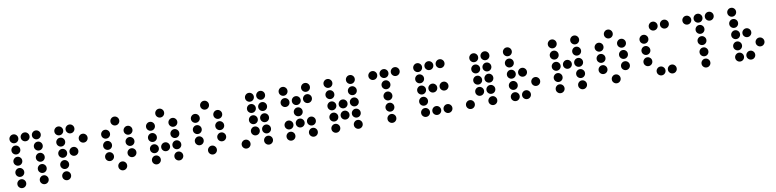

<svg xmlns="http://www.w3.org/2000/svg" viewBox="-9 -1494 9316 2305"><g transform="rotate(-10 4648.5 -342.0)"><path d="M190.4 -615.2Q190.4 -592.8 174.8 -577.1Q159.2 -561.5 136.7 -561.5Q114.7 -561.5 98.9 -577.1Q83 -592.8 83 -615.2Q83 -637.2 98.9 -653.1Q114.7 -668.9 136.7 -668.9Q159.2 -668.9 174.8 -653.1Q190.4 -637.2 190.4 -615.2ZM327.1 -615.2Q327.1 -592.8 311.5 -577.1Q295.9 -561.5 273.4 -561.5Q251.5 -561.5 235.6 -577.1Q219.7 -592.8 219.7 -615.2Q219.7 -637.2 235.6 -653.1Q251.5 -668.9 273.4 -668.9Q295.9 -668.9 311.5 -653.1Q327.1 -637.2 327.1 -615.2ZM463.9 -615.2Q463.9 -592.8 448.2 -577.1Q432.6 -561.5 410.2 -561.5Q388.2 -561.5 372.3 -577.1Q356.4 -592.8 356.4 -615.2Q356.4 -637.2 372.3 -653.1Q388.2 -668.9 410.2 -668.9Q432.6 -668.9 448.2 -653.1Q463.9 -637.2 463.9 -615.2ZM190.4 -478.5Q190.4 -456.1 174.8 -440.4Q159.2 -424.8 136.7 -424.8Q114.7 -424.8 98.9 -440.4Q83 -456.1 83 -478.5Q83 -500.5 98.9 -516.4Q114.7 -532.2 136.7 -532.2Q159.2 -532.2 174.8 -516.4Q190.4 -500.5 190.4 -478.5ZM463.9 -478.5Q463.9 -456.1 448.2 -440.4Q432.6 -424.8 410.2 -424.8Q388.2 -424.8 372.3 -440.4Q356.4 -456.1 356.4 -478.5Q356.4 -500.5 372.3 -516.4Q388.2 -532.2 410.2 -532.2Q432.6 -532.2 448.2 -516.4Q463.9 -500.5 463.9 -478.5ZM190.4 -341.8Q190.4 -319.3 174.8 -303.7Q159.2 -288.1 136.7 -288.1Q114.7 -288.1 98.9 -303.7Q83 -319.3 83 -341.8Q83 -363.8 98.9 -379.6Q114.7 -395.5 136.7 -395.5Q159.2 -395.5 174.8 -379.6Q190.4 -363.8 190.4 -341.8ZM463.9 -341.8Q463.9 -319.3 448.2 -303.7Q432.6 -288.1 410.2 -288.1Q388.2 -288.1 372.3 -303.7Q356.4 -319.3 356.4 -341.8Q356.4 -363.8 372.3 -379.6Q388.2 -395.5 410.2 -395.5Q432.6 -395.5 448.2 -379.6Q463.9 -363.8 463.9 -341.8ZM190.4 -205.1Q190.4 -182.6 174.8 -167Q159.2 -151.4 136.7 -151.4Q114.7 -151.4 98.9 -167Q83 -182.6 83 -205.1Q83 -227.1 98.9 -242.9Q114.7 -258.8 136.7 -258.8Q159.2 -258.8 174.8 -242.9Q190.4 -227.1 190.4 -205.1ZM463.9 -205.1Q463.9 -182.6 448.2 -167Q432.6 -151.4 410.2 -151.4Q388.2 -151.4 372.3 -167Q356.4 -182.6 356.4 -205.1Q356.4 -227.1 372.3 -242.9Q388.2 -258.8 410.2 -258.8Q432.6 -258.8 448.2 -242.9Q463.9 -227.1 463.9 -205.1ZM190.4 -68.4Q190.4 -45.9 174.8 -30.3Q159.2 -14.6 136.7 -14.6Q114.7 -14.6 98.9 -30.3Q83 -45.9 83 -68.4Q83 -90.3 98.9 -106.2Q114.7 -122.1 136.7 -122.1Q159.2 -122.1 174.8 -106.2Q190.4 -90.3 190.4 -68.4ZM463.9 -68.4Q463.9 -45.9 448.2 -30.3Q432.6 -14.6 410.2 -14.6Q388.2 -14.6 372.3 -30.3Q356.4 -45.9 356.4 -68.4Q356.4 -90.3 372.3 -106.2Q388.2 -122.1 410.2 -122.1Q432.6 -122.1 448.2 -106.2Q463.9 -90.3 463.9 -68.4Z M737.3 -615.2Q737.3 -592.8 721.7 -577.1Q706.1 -561.5 683.6 -561.5Q661.6 -561.5 645.8 -577.1Q629.9 -592.8 629.9 -615.2Q629.9 -637.2 645.8 -653.1Q661.6 -668.9 683.6 -668.9Q706.1 -668.9 721.7 -653.1Q737.3 -637.2 737.3 -615.2ZM874 -615.2Q874 -592.8 858.4 -577.1Q842.8 -561.5 820.3 -561.5Q798.3 -561.5 782.5 -577.1Q766.6 -592.8 766.6 -615.2Q766.6 -637.2 782.5 -653.1Q798.3 -668.9 820.3 -668.9Q842.8 -668.9 858.4 -653.1Q874 -637.2 874 -615.2ZM737.3 -478.5Q737.3 -456.1 721.7 -440.4Q706.1 -424.8 683.6 -424.8Q661.6 -424.8 645.8 -440.4Q629.9 -456.1 629.9 -478.5Q629.9 -500.5 645.8 -516.4Q661.6 -532.2 683.6 -532.2Q706.1 -532.2 721.7 -516.4Q737.3 -500.5 737.3 -478.5ZM1010.7 -478.5Q1010.7 -456.1 995.1 -440.4Q979.5 -424.8 957 -424.8Q935.1 -424.8 919.2 -440.4Q903.3 -456.1 903.3 -478.5Q903.3 -500.5 919.2 -516.4Q935.1 -532.2 957 -532.2Q979.5 -532.2 995.1 -516.4Q1010.7 -500.5 1010.7 -478.5ZM737.3 -341.8Q737.3 -319.3 721.7 -303.7Q706.1 -288.1 683.6 -288.1Q661.6 -288.1 645.8 -303.7Q629.9 -319.3 629.9 -341.8Q629.9 -363.8 645.8 -379.6Q661.6 -395.5 683.6 -395.5Q706.1 -395.5 721.7 -379.6Q737.3 -363.8 737.3 -341.8ZM874 -341.8Q874 -319.3 858.4 -303.7Q842.8 -288.1 820.3 -288.1Q798.3 -288.1 782.5 -303.7Q766.6 -319.3 766.6 -341.8Q766.6 -363.8 782.5 -379.6Q798.3 -395.5 820.3 -395.5Q842.8 -395.5 858.4 -379.6Q874 -363.8 874 -341.8ZM737.3 -205.1Q737.3 -182.6 721.7 -167Q706.1 -151.4 683.6 -151.4Q661.6 -151.4 645.8 -167Q629.9 -182.6 629.9 -205.1Q629.9 -227.1 645.8 -242.9Q661.6 -258.8 683.6 -258.8Q706.1 -258.8 721.7 -242.9Q737.3 -227.1 737.3 -205.1ZM737.3 -68.4Q737.3 -45.9 721.7 -30.3Q706.1 -14.6 683.6 -14.6Q661.6 -14.6 645.8 -30.3Q629.9 -45.9 629.9 -68.4Q629.9 -90.3 645.8 -106.2Q661.6 -122.1 683.6 -122.1Q706.1 -122.1 721.7 -106.2Q737.3 -90.3 737.3 -68.4Z M1420.9 -615.2Q1420.9 -592.8 1405.3 -577.1Q1389.6 -561.5 1367.2 -561.5Q1345.2 -561.5 1329.3 -577.1Q1313.5 -592.8 1313.5 -615.2Q1313.5 -637.2 1329.3 -653.1Q1345.2 -668.9 1367.2 -668.9Q1389.6 -668.9 1405.3 -653.1Q1420.9 -637.2 1420.9 -615.2ZM1284.2 -478.5Q1284.2 -456.1 1268.6 -440.4Q1252.9 -424.8 1230.5 -424.8Q1208.5 -424.8 1192.6 -440.4Q1176.8 -456.1 1176.8 -478.5Q1176.8 -500.5 1192.6 -516.4Q1208.5 -532.2 1230.5 -532.2Q1252.9 -532.2 1268.6 -516.4Q1284.2 -500.5 1284.2 -478.5ZM1557.6 -478.5Q1557.6 -456.1 1542 -440.4Q1526.4 -424.8 1503.9 -424.8Q1481.9 -424.8 1466.1 -440.4Q1450.2 -456.1 1450.2 -478.5Q1450.2 -500.5 1466.1 -516.4Q1481.9 -532.2 1503.9 -532.2Q1526.4 -532.2 1542 -516.4Q1557.6 -500.5 1557.6 -478.5ZM1284.2 -341.8Q1284.2 -319.3 1268.6 -303.7Q1252.9 -288.1 1230.5 -288.1Q1208.5 -288.1 1192.6 -303.7Q1176.8 -319.3 1176.8 -341.8Q1176.8 -363.8 1192.6 -379.6Q1208.5 -395.5 1230.5 -395.5Q1252.9 -395.5 1268.6 -379.6Q1284.2 -363.8 1284.2 -341.8ZM1557.6 -341.8Q1557.6 -319.3 1542 -303.7Q1526.4 -288.1 1503.9 -288.1Q1481.9 -288.1 1466.1 -303.7Q1450.2 -319.3 1450.2 -341.8Q1450.2 -363.8 1466.1 -379.6Q1481.9 -395.5 1503.9 -395.5Q1526.4 -395.5 1542 -379.6Q1557.6 -363.8 1557.6 -341.8ZM1284.2 -205.1Q1284.2 -182.6 1268.6 -167Q1252.9 -151.4 1230.5 -151.4Q1208.5 -151.4 1192.6 -167Q1176.8 -182.6 1176.8 -205.1Q1176.8 -227.1 1192.6 -242.9Q1208.5 -258.8 1230.5 -258.8Q1252.9 -258.8 1268.6 -242.9Q1284.2 -227.1 1284.2 -205.1ZM1557.6 -205.1Q1557.6 -182.6 1542 -167Q1526.4 -151.4 1503.9 -151.4Q1481.9 -151.4 1466.1 -167Q1450.2 -182.6 1450.2 -205.1Q1450.2 -227.1 1466.1 -242.9Q1481.9 -258.8 1503.9 -258.8Q1526.4 -258.8 1542 -242.9Q1557.6 -227.1 1557.6 -205.1ZM1420.9 -68.4Q1420.9 -45.9 1405.3 -30.3Q1389.6 -14.6 1367.2 -14.6Q1345.2 -14.6 1329.3 -30.3Q1313.5 -45.9 1313.5 -68.4Q1313.5 -90.3 1329.3 -106.2Q1345.2 -122.1 1367.2 -122.1Q1389.6 -122.1 1405.3 -106.2Q1420.9 -90.3 1420.9 -68.4Z M1967.8 -615.2Q1967.8 -592.8 1952.1 -577.1Q1936.5 -561.5 1914.1 -561.5Q1892.1 -561.5 1876.2 -577.1Q1860.4 -592.8 1860.4 -615.2Q1860.4 -637.2 1876.2 -653.1Q1892.1 -668.9 1914.1 -668.9Q1936.5 -668.9 1952.1 -653.1Q1967.8 -637.2 1967.8 -615.2ZM1831.1 -478.5Q1831.1 -456.1 1815.4 -440.4Q1799.8 -424.8 1777.3 -424.8Q1755.4 -424.8 1739.5 -440.4Q1723.6 -456.1 1723.6 -478.5Q1723.6 -500.5 1739.5 -516.4Q1755.4 -532.2 1777.3 -532.2Q1799.8 -532.2 1815.4 -516.4Q1831.1 -500.5 1831.1 -478.5ZM2104.5 -478.5Q2104.5 -456.1 2088.9 -440.4Q2073.2 -424.8 2050.8 -424.8Q2028.8 -424.8 2012.9 -440.4Q1997.1 -456.1 1997.1 -478.5Q1997.1 -500.5 2012.9 -516.4Q2028.8 -532.2 2050.8 -532.2Q2073.2 -532.2 2088.9 -516.4Q2104.5 -500.5 2104.5 -478.5ZM1831.1 -341.8Q1831.1 -319.3 1815.4 -303.7Q1799.8 -288.1 1777.3 -288.1Q1755.4 -288.1 1739.5 -303.7Q1723.6 -319.3 1723.6 -341.8Q1723.6 -363.8 1739.5 -379.6Q1755.4 -395.5 1777.3 -395.5Q1799.8 -395.5 1815.4 -379.6Q1831.1 -363.8 1831.1 -341.8ZM2104.5 -341.8Q2104.5 -319.3 2088.9 -303.7Q2073.2 -288.1 2050.8 -288.1Q2028.8 -288.1 2012.9 -303.7Q1997.1 -319.3 1997.1 -341.8Q1997.1 -363.8 2012.9 -379.6Q2028.8 -395.5 2050.8 -395.5Q2073.2 -395.5 2088.9 -379.6Q2104.5 -363.8 2104.5 -341.8ZM1831.1 -205.1Q1831.1 -182.6 1815.4 -167Q1799.8 -151.4 1777.3 -151.4Q1755.4 -151.4 1739.5 -167Q1723.6 -182.6 1723.6 -205.1Q1723.6 -227.1 1739.5 -242.9Q1755.4 -258.8 1777.3 -258.8Q1799.8 -258.8 1815.4 -242.9Q1831.1 -227.1 1831.1 -205.1ZM1967.8 -205.1Q1967.8 -182.6 1952.1 -167Q1936.5 -151.4 1914.1 -151.4Q1892.1 -151.4 1876.2 -167Q1860.4 -182.6 1860.4 -205.1Q1860.4 -227.1 1876.2 -242.9Q1892.1 -258.8 1914.1 -258.8Q1936.5 -258.8 1952.1 -242.9Q1967.8 -227.1 1967.8 -205.1ZM2104.5 -205.1Q2104.5 -182.6 2088.9 -167Q2073.2 -151.4 2050.8 -151.4Q2028.8 -151.4 2012.9 -167Q1997.1 -182.6 1997.1 -205.1Q1997.1 -227.1 2012.9 -242.9Q2028.8 -258.8 2050.8 -258.8Q2073.2 -258.8 2088.9 -242.9Q2104.5 -227.1 2104.5 -205.1ZM1831.1 -68.4Q1831.1 -45.9 1815.4 -30.3Q1799.8 -14.6 1777.3 -14.6Q1755.4 -14.6 1739.5 -30.3Q1723.6 -45.9 1723.6 -68.4Q1723.6 -90.3 1739.5 -106.2Q1755.4 -122.1 1777.3 -122.1Q1799.8 -122.1 1815.4 -106.2Q1831.1 -90.3 1831.1 -68.4ZM2104.5 -68.4Q2104.5 -45.9 2088.9 -30.3Q2073.2 -14.6 2050.8 -14.6Q2028.8 -14.6 2012.9 -30.3Q1997.1 -45.9 1997.1 -68.4Q1997.1 -90.3 2012.9 -106.2Q2028.8 -122.1 2050.8 -122.1Q2073.2 -122.1 2088.9 -106.2Q2104.5 -90.3 2104.5 -68.4Z M2514.6 -615.2Q2514.6 -592.8 2499 -577.1Q2483.4 -561.5 2460.9 -561.5Q2439 -561.5 2423.1 -577.1Q2407.2 -592.8 2407.2 -615.2Q2407.2 -637.2 2423.1 -653.1Q2439 -668.9 2460.9 -668.9Q2483.4 -668.9 2499 -653.1Q2514.6 -637.2 2514.6 -615.2ZM2377.9 -478.5Q2377.9 -456.1 2362.3 -440.4Q2346.7 -424.8 2324.2 -424.8Q2302.2 -424.8 2286.4 -440.4Q2270.5 -456.1 2270.5 -478.5Q2270.5 -500.5 2286.4 -516.4Q2302.2 -532.2 2324.2 -532.2Q2346.7 -532.2 2362.3 -516.4Q2377.9 -500.5 2377.9 -478.5ZM2651.4 -478.5Q2651.4 -456.1 2635.7 -440.4Q2620.1 -424.8 2597.7 -424.8Q2575.7 -424.8 2559.8 -440.4Q2543.9 -456.1 2543.9 -478.5Q2543.9 -500.5 2559.8 -516.4Q2575.7 -532.2 2597.7 -532.2Q2620.1 -532.2 2635.7 -516.4Q2651.4 -500.5 2651.4 -478.5ZM2377.9 -341.8Q2377.9 -319.3 2362.3 -303.7Q2346.7 -288.1 2324.2 -288.1Q2302.2 -288.1 2286.4 -303.7Q2270.5 -319.3 2270.5 -341.8Q2270.5 -363.8 2286.4 -379.6Q2302.2 -395.5 2324.2 -395.5Q2346.7 -395.5 2362.3 -379.6Q2377.9 -363.8 2377.9 -341.8ZM2651.4 -341.8Q2651.4 -319.3 2635.7 -303.7Q2620.1 -288.1 2597.7 -288.1Q2575.7 -288.1 2559.8 -303.7Q2543.9 -319.3 2543.9 -341.8Q2543.9 -363.8 2559.8 -379.6Q2575.7 -395.5 2597.7 -395.5Q2620.1 -395.5 2635.7 -379.6Q2651.4 -363.8 2651.4 -341.8ZM2377.9 -205.1Q2377.9 -182.6 2362.3 -167Q2346.7 -151.4 2324.2 -151.4Q2302.2 -151.4 2286.4 -167Q2270.5 -182.6 2270.5 -205.1Q2270.5 -227.1 2286.4 -242.9Q2302.2 -258.8 2324.2 -258.8Q2346.7 -258.8 2362.3 -242.9Q2377.9 -227.1 2377.9 -205.1ZM2651.4 -205.1Q2651.4 -182.6 2635.7 -167Q2620.1 -151.4 2597.7 -151.4Q2575.7 -151.4 2559.8 -167Q2543.9 -182.6 2543.9 -205.1Q2543.9 -227.1 2559.8 -242.9Q2575.7 -258.8 2597.7 -258.8Q2620.1 -258.8 2635.7 -242.9Q2651.4 -227.1 2651.4 -205.1ZM2514.6 -68.4Q2514.6 -45.9 2499 -30.3Q2483.4 -14.6 2460.9 -14.6Q2439 -14.6 2423.1 -30.3Q2407.2 -45.9 2407.2 -68.4Q2407.2 -90.3 2423.1 -106.2Q2439 -122.1 2460.9 -122.1Q2483.4 -122.1 2499 -106.2Q2514.6 -90.3 2514.6 -68.4Z M3061.5 -615.2Q3061.5 -592.8 3045.9 -577.1Q3030.3 -561.5 3007.8 -561.5Q2985.8 -561.5 2970 -577.1Q2954.1 -592.8 2954.1 -615.2Q2954.1 -637.2 2970 -653.1Q2985.8 -668.9 3007.8 -668.9Q3030.3 -668.9 3045.9 -653.1Q3061.5 -637.2 3061.5 -615.2ZM3198.2 -615.2Q3198.2 -592.8 3182.6 -577.1Q3167 -561.5 3144.5 -561.5Q3122.6 -561.5 3106.7 -577.1Q3090.8 -592.8 3090.8 -615.2Q3090.8 -637.2 3106.7 -653.1Q3122.6 -668.9 3144.5 -668.9Q3167 -668.9 3182.6 -653.1Q3198.2 -637.2 3198.2 -615.2ZM3061.5 -478.5Q3061.5 -456.1 3045.9 -440.4Q3030.3 -424.8 3007.8 -424.8Q2985.8 -424.8 2970 -440.4Q2954.1 -456.1 2954.1 -478.5Q2954.1 -500.5 2970 -516.4Q2985.8 -532.2 3007.8 -532.2Q3030.3 -532.2 3045.9 -516.4Q3061.5 -500.5 3061.5 -478.5ZM3198.2 -478.5Q3198.2 -456.1 3182.6 -440.4Q3167 -424.8 3144.5 -424.8Q3122.6 -424.8 3106.7 -440.4Q3090.8 -456.1 3090.8 -478.5Q3090.8 -500.5 3106.7 -516.4Q3122.6 -532.2 3144.5 -532.2Q3167 -532.2 3182.6 -516.4Q3198.2 -500.5 3198.2 -478.5ZM3061.5 -341.8Q3061.5 -319.3 3045.9 -303.7Q3030.3 -288.1 3007.8 -288.1Q2985.8 -288.1 2970 -303.7Q2954.1 -319.3 2954.1 -341.8Q2954.1 -363.8 2970 -379.6Q2985.8 -395.5 3007.8 -395.5Q3030.3 -395.5 3045.9 -379.6Q3061.5 -363.8 3061.5 -341.8ZM3198.2 -341.8Q3198.2 -319.3 3182.6 -303.7Q3167 -288.1 3144.5 -288.1Q3122.6 -288.1 3106.7 -303.7Q3090.8 -319.3 3090.8 -341.8Q3090.8 -363.8 3106.7 -379.6Q3122.6 -395.5 3144.5 -395.5Q3167 -395.5 3182.6 -379.6Q3198.2 -363.8 3198.2 -341.8ZM3061.5 -205.1Q3061.5 -182.6 3045.9 -167Q3030.3 -151.4 3007.8 -151.4Q2985.8 -151.4 2970 -167Q2954.1 -182.6 2954.1 -205.1Q2954.1 -227.1 2970 -242.9Q2985.8 -258.8 3007.8 -258.8Q3030.3 -258.8 3045.9 -242.9Q3061.5 -227.1 3061.5 -205.1ZM3198.2 -205.1Q3198.2 -182.6 3182.6 -167Q3167 -151.4 3144.5 -151.4Q3122.6 -151.4 3106.7 -167Q3090.8 -182.6 3090.8 -205.1Q3090.8 -227.1 3106.7 -242.9Q3122.6 -258.8 3144.5 -258.8Q3167 -258.8 3182.6 -242.9Q3198.2 -227.1 3198.2 -205.1ZM2924.8 -68.4Q2924.8 -45.9 2909.2 -30.3Q2893.6 -14.6 2871.1 -14.6Q2849.1 -14.6 2833.3 -30.3Q2817.4 -45.9 2817.4 -68.4Q2817.4 -90.3 2833.3 -106.2Q2849.1 -122.1 2871.1 -122.1Q2893.6 -122.1 2909.2 -106.2Q2924.8 -90.3 2924.8 -68.4ZM3198.2 -68.4Q3198.2 -45.9 3182.6 -30.3Q3167 -14.6 3144.5 -14.6Q3122.6 -14.6 3106.7 -30.3Q3090.8 -45.9 3090.8 -68.4Q3090.8 -90.3 3106.7 -106.2Q3122.6 -122.1 3144.5 -122.1Q3167 -122.1 3182.6 -106.2Q3198.2 -90.3 3198.2 -68.4Z M3471.7 -615.2Q3471.7 -592.8 3456.1 -577.1Q3440.4 -561.5 3418 -561.5Q3396 -561.5 3380.1 -577.1Q3364.3 -592.8 3364.3 -615.2Q3364.3 -637.2 3380.1 -653.1Q3396 -668.9 3418 -668.9Q3440.4 -668.9 3456.1 -653.1Q3471.7 -637.2 3471.7 -615.2ZM3745.1 -615.2Q3745.1 -592.8 3729.5 -577.1Q3713.9 -561.5 3691.4 -561.5Q3669.4 -561.5 3653.6 -577.1Q3637.7 -592.8 3637.7 -615.2Q3637.7 -637.2 3653.6 -653.1Q3669.4 -668.9 3691.4 -668.9Q3713.9 -668.9 3729.5 -653.1Q3745.1 -637.2 3745.1 -615.2ZM3471.7 -478.5Q3471.7 -456.1 3456.1 -440.4Q3440.4 -424.8 3418 -424.8Q3396 -424.8 3380.1 -440.4Q3364.3 -456.1 3364.3 -478.5Q3364.3 -500.5 3380.1 -516.4Q3396 -532.2 3418 -532.2Q3440.4 -532.2 3456.1 -516.4Q3471.7 -500.5 3471.7 -478.5ZM3608.4 -478.5Q3608.4 -456.1 3592.8 -440.4Q3577.1 -424.8 3554.7 -424.8Q3532.7 -424.8 3516.8 -440.4Q3501 -456.1 3501 -478.5Q3501 -500.5 3516.8 -516.4Q3532.7 -532.2 3554.7 -532.2Q3577.1 -532.2 3592.8 -516.4Q3608.4 -500.5 3608.4 -478.5ZM3745.1 -478.5Q3745.1 -456.1 3729.5 -440.4Q3713.9 -424.8 3691.4 -424.8Q3669.4 -424.8 3653.6 -440.4Q3637.7 -456.1 3637.7 -478.5Q3637.7 -500.5 3653.6 -516.4Q3669.4 -532.2 3691.4 -532.2Q3713.9 -532.2 3729.5 -516.4Q3745.1 -500.5 3745.1 -478.5ZM3608.4 -341.8Q3608.4 -319.3 3592.8 -303.7Q3577.1 -288.1 3554.7 -288.1Q3532.7 -288.1 3516.8 -303.7Q3501 -319.3 3501 -341.8Q3501 -363.8 3516.8 -379.6Q3532.7 -395.5 3554.7 -395.5Q3577.1 -395.5 3592.8 -379.6Q3608.4 -363.8 3608.4 -341.8ZM3471.7 -205.1Q3471.7 -182.6 3456.1 -167Q3440.4 -151.4 3418 -151.4Q3396 -151.4 3380.1 -167Q3364.3 -182.6 3364.3 -205.1Q3364.3 -227.1 3380.1 -242.9Q3396 -258.8 3418 -258.8Q3440.4 -258.8 3456.1 -242.9Q3471.7 -227.1 3471.7 -205.1ZM3608.4 -205.1Q3608.4 -182.6 3592.8 -167Q3577.1 -151.4 3554.7 -151.4Q3532.7 -151.4 3516.8 -167Q3501 -182.6 3501 -205.1Q3501 -227.1 3516.8 -242.9Q3532.7 -258.8 3554.7 -258.8Q3577.1 -258.8 3592.8 -242.9Q3608.4 -227.1 3608.4 -205.1ZM3745.1 -205.1Q3745.1 -182.6 3729.5 -167Q3713.9 -151.4 3691.4 -151.4Q3669.4 -151.4 3653.6 -167Q3637.7 -182.6 3637.7 -205.1Q3637.7 -227.1 3653.6 -242.9Q3669.4 -258.8 3691.4 -258.8Q3713.9 -258.8 3729.5 -242.9Q3745.1 -227.1 3745.1 -205.1ZM3471.7 -68.4Q3471.7 -45.9 3456.1 -30.3Q3440.4 -14.6 3418 -14.6Q3396 -14.6 3380.1 -30.3Q3364.3 -45.9 3364.3 -68.4Q3364.3 -90.3 3380.1 -106.2Q3396 -122.1 3418 -122.1Q3440.4 -122.1 3456.1 -106.2Q3471.7 -90.3 3471.7 -68.4ZM3745.1 -68.4Q3745.1 -45.9 3729.5 -30.3Q3713.9 -14.6 3691.4 -14.6Q3669.4 -14.6 3653.6 -30.3Q3637.7 -45.9 3637.7 -68.4Q3637.7 -90.3 3653.6 -106.2Q3669.4 -122.1 3691.4 -122.1Q3713.9 -122.1 3729.5 -106.2Q3745.1 -90.3 3745.1 -68.4Z M4018.6 -615.2Q4018.6 -592.8 4002.9 -577.1Q3987.3 -561.5 3964.8 -561.5Q3942.9 -561.5 3927 -577.1Q3911.1 -592.8 3911.1 -615.2Q3911.1 -637.2 3927 -653.1Q3942.9 -668.9 3964.8 -668.9Q3987.3 -668.9 4002.9 -653.1Q4018.6 -637.2 4018.6 -615.2ZM4292 -615.2Q4292 -592.8 4276.4 -577.1Q4260.7 -561.5 4238.3 -561.5Q4216.3 -561.5 4200.4 -577.1Q4184.6 -592.8 4184.6 -615.2Q4184.6 -637.2 4200.4 -653.1Q4216.3 -668.9 4238.3 -668.9Q4260.7 -668.9 4276.4 -653.1Q4292 -637.2 4292 -615.2ZM4018.6 -478.5Q4018.6 -456.1 4002.9 -440.4Q3987.3 -424.8 3964.8 -424.8Q3942.9 -424.8 3927 -440.4Q3911.1 -456.1 3911.1 -478.5Q3911.1 -500.5 3927 -516.4Q3942.9 -532.2 3964.8 -532.2Q3987.3 -532.2 4002.9 -516.4Q4018.6 -500.5 4018.6 -478.5ZM4292 -478.5Q4292 -456.1 4276.4 -440.4Q4260.7 -424.8 4238.3 -424.8Q4216.3 -424.8 4200.4 -440.4Q4184.6 -456.1 4184.6 -478.5Q4184.6 -500.5 4200.4 -516.4Q4216.3 -532.2 4238.3 -532.2Q4260.7 -532.2 4276.4 -516.4Q4292 -500.5 4292 -478.5ZM4018.6 -341.8Q4018.6 -319.3 4002.9 -303.7Q3987.3 -288.1 3964.8 -288.1Q3942.9 -288.1 3927 -303.7Q3911.1 -319.3 3911.1 -341.8Q3911.1 -363.8 3927 -379.6Q3942.9 -395.5 3964.8 -395.5Q3987.3 -395.5 4002.9 -379.6Q4018.6 -363.8 4018.6 -341.8ZM4155.3 -341.8Q4155.3 -319.3 4139.6 -303.7Q4124 -288.1 4101.6 -288.1Q4079.6 -288.1 4063.7 -303.7Q4047.9 -319.3 4047.9 -341.8Q4047.9 -363.8 4063.7 -379.6Q4079.6 -395.5 4101.6 -395.5Q4124 -395.5 4139.6 -379.6Q4155.3 -363.8 4155.3 -341.8ZM4292 -341.8Q4292 -319.3 4276.4 -303.7Q4260.7 -288.1 4238.3 -288.1Q4216.3 -288.1 4200.4 -303.7Q4184.6 -319.3 4184.6 -341.8Q4184.6 -363.8 4200.4 -379.6Q4216.3 -395.5 4238.3 -395.5Q4260.7 -395.5 4276.4 -379.6Q4292 -363.8 4292 -341.8ZM4018.6 -205.1Q4018.6 -182.6 4002.9 -167Q3987.3 -151.4 3964.8 -151.4Q3942.9 -151.4 3927 -167Q3911.1 -182.6 3911.1 -205.1Q3911.1 -227.1 3927 -242.9Q3942.9 -258.8 3964.8 -258.8Q3987.3 -258.8 4002.9 -242.9Q4018.6 -227.1 4018.6 -205.1ZM4155.3 -205.1Q4155.3 -182.6 4139.6 -167Q4124 -151.4 4101.6 -151.4Q4079.6 -151.4 4063.7 -167Q4047.9 -182.6 4047.9 -205.1Q4047.9 -227.1 4063.7 -242.9Q4079.6 -258.8 4101.6 -258.8Q4124 -258.8 4139.6 -242.9Q4155.3 -227.1 4155.3 -205.1ZM4292 -205.1Q4292 -182.6 4276.4 -167Q4260.7 -151.4 4238.3 -151.4Q4216.3 -151.4 4200.4 -167Q4184.6 -182.6 4184.6 -205.1Q4184.6 -227.1 4200.4 -242.9Q4216.3 -258.8 4238.3 -258.8Q4260.7 -258.8 4276.4 -242.9Q4292 -227.1 4292 -205.1ZM4018.6 -68.4Q4018.6 -45.9 4002.9 -30.3Q3987.3 -14.6 3964.8 -14.6Q3942.9 -14.6 3927 -30.3Q3911.1 -45.9 3911.1 -68.4Q3911.1 -90.3 3927 -106.2Q3942.9 -122.1 3964.8 -122.1Q3987.3 -122.1 4002.9 -106.2Q4018.6 -90.3 4018.6 -68.4ZM4292 -68.4Q4292 -45.9 4276.4 -30.3Q4260.7 -14.6 4238.3 -14.6Q4216.3 -14.6 4200.4 -30.3Q4184.6 -45.9 4184.6 -68.4Q4184.6 -90.3 4200.4 -106.2Q4216.3 -122.1 4238.3 -122.1Q4260.7 -122.1 4276.4 -106.2Q4292 -90.3 4292 -68.4Z M4565.4 -615.2Q4565.4 -592.8 4549.8 -577.1Q4534.2 -561.5 4511.7 -561.5Q4489.7 -561.5 4473.9 -577.1Q4458 -592.8 4458 -615.2Q4458 -637.2 4473.9 -653.1Q4489.7 -668.9 4511.7 -668.9Q4534.2 -668.9 4549.8 -653.1Q4565.4 -637.2 4565.4 -615.2ZM4702.1 -615.2Q4702.1 -592.8 4686.5 -577.1Q4670.9 -561.5 4648.4 -561.5Q4626.5 -561.5 4610.6 -577.1Q4594.7 -592.8 4594.7 -615.2Q4594.7 -637.2 4610.6 -653.1Q4626.5 -668.9 4648.4 -668.9Q4670.9 -668.9 4686.5 -653.1Q4702.1 -637.2 4702.1 -615.2ZM4838.9 -615.2Q4838.9 -592.8 4823.2 -577.1Q4807.6 -561.5 4785.2 -561.5Q4763.2 -561.5 4747.3 -577.1Q4731.4 -592.8 4731.4 -615.2Q4731.4 -637.2 4747.3 -653.1Q4763.2 -668.9 4785.2 -668.9Q4807.6 -668.9 4823.2 -653.1Q4838.9 -637.2 4838.9 -615.2ZM4702.1 -478.5Q4702.1 -456.1 4686.5 -440.4Q4670.9 -424.8 4648.4 -424.8Q4626.5 -424.8 4610.6 -440.4Q4594.7 -456.1 4594.7 -478.5Q4594.7 -500.5 4610.6 -516.4Q4626.5 -532.2 4648.4 -532.2Q4670.9 -532.2 4686.5 -516.4Q4702.1 -500.5 4702.1 -478.5ZM4702.1 -341.8Q4702.1 -319.3 4686.5 -303.7Q4670.9 -288.1 4648.4 -288.1Q4626.5 -288.1 4610.6 -303.7Q4594.7 -319.3 4594.7 -341.8Q4594.7 -363.8 4610.6 -379.6Q4626.5 -395.5 4648.4 -395.5Q4670.9 -395.5 4686.5 -379.6Q4702.1 -363.8 4702.1 -341.8ZM4702.1 -205.1Q4702.1 -182.6 4686.5 -167Q4670.9 -151.4 4648.4 -151.4Q4626.5 -151.4 4610.6 -167Q4594.7 -182.6 4594.7 -205.1Q4594.7 -227.1 4610.6 -242.9Q4626.5 -258.8 4648.4 -258.8Q4670.9 -258.8 4686.5 -242.9Q4702.1 -227.1 4702.1 -205.1ZM4702.1 -68.4Q4702.1 -45.9 4686.5 -30.3Q4670.9 -14.6 4648.4 -14.6Q4626.5 -14.6 4610.6 -30.3Q4594.7 -45.9 4594.7 -68.4Q4594.7 -90.3 4610.6 -106.2Q4626.5 -122.1 4648.4 -122.1Q4670.9 -122.1 4686.5 -106.2Q4702.1 -90.3 4702.1 -68.4Z M5112.3 -615.2Q5112.3 -592.8 5096.7 -577.1Q5081.1 -561.5 5058.6 -561.5Q5036.6 -561.5 5020.8 -577.1Q5004.9 -592.8 5004.9 -615.2Q5004.9 -637.2 5020.8 -653.1Q5036.6 -668.9 5058.6 -668.9Q5081.1 -668.9 5096.7 -653.1Q5112.3 -637.2 5112.3 -615.2ZM5249 -615.2Q5249 -592.8 5233.4 -577.1Q5217.8 -561.5 5195.3 -561.5Q5173.3 -561.5 5157.5 -577.1Q5141.6 -592.8 5141.6 -615.2Q5141.6 -637.2 5157.5 -653.1Q5173.3 -668.9 5195.3 -668.9Q5217.8 -668.9 5233.4 -653.1Q5249 -637.2 5249 -615.2ZM5385.7 -615.2Q5385.7 -592.8 5370.1 -577.1Q5354.5 -561.5 5332 -561.5Q5310.1 -561.5 5294.2 -577.1Q5278.3 -592.8 5278.3 -615.2Q5278.3 -637.2 5294.2 -653.1Q5310.1 -668.9 5332 -668.9Q5354.5 -668.9 5370.1 -653.1Q5385.7 -637.2 5385.7 -615.2ZM5112.3 -478.5Q5112.3 -456.1 5096.7 -440.4Q5081.1 -424.8 5058.6 -424.8Q5036.6 -424.8 5020.8 -440.4Q5004.9 -456.1 5004.9 -478.5Q5004.9 -500.5 5020.8 -516.4Q5036.6 -532.2 5058.6 -532.2Q5081.1 -532.2 5096.7 -516.4Q5112.3 -500.5 5112.3 -478.5ZM5112.3 -341.8Q5112.3 -319.3 5096.7 -303.7Q5081.1 -288.1 5058.6 -288.1Q5036.6 -288.1 5020.8 -303.7Q5004.9 -319.3 5004.9 -341.8Q5004.9 -363.8 5020.8 -379.6Q5036.6 -395.5 5058.6 -395.5Q5081.1 -395.5 5096.7 -379.6Q5112.3 -363.8 5112.3 -341.8ZM5249 -341.8Q5249 -319.3 5233.4 -303.7Q5217.8 -288.1 5195.3 -288.1Q5173.3 -288.1 5157.5 -303.7Q5141.6 -319.3 5141.6 -341.8Q5141.6 -363.8 5157.5 -379.6Q5173.3 -395.5 5195.3 -395.5Q5217.8 -395.5 5233.4 -379.6Q5249 -363.8 5249 -341.8ZM5385.7 -341.8Q5385.7 -319.3 5370.1 -303.7Q5354.5 -288.1 5332 -288.1Q5310.1 -288.1 5294.2 -303.7Q5278.3 -319.3 5278.3 -341.8Q5278.3 -363.8 5294.2 -379.6Q5310.1 -395.5 5332 -395.5Q5354.5 -395.5 5370.1 -379.6Q5385.7 -363.8 5385.7 -341.8ZM5112.3 -205.1Q5112.3 -182.6 5096.7 -167Q5081.1 -151.4 5058.6 -151.4Q5036.6 -151.4 5020.8 -167Q5004.9 -182.6 5004.9 -205.1Q5004.9 -227.1 5020.8 -242.9Q5036.6 -258.8 5058.6 -258.8Q5081.1 -258.8 5096.7 -242.9Q5112.3 -227.1 5112.3 -205.1ZM5112.3 -68.4Q5112.3 -45.9 5096.7 -30.3Q5081.1 -14.6 5058.6 -14.6Q5036.6 -14.6 5020.8 -30.3Q5004.9 -45.9 5004.9 -68.4Q5004.9 -90.3 5020.8 -106.2Q5036.6 -122.1 5058.6 -122.1Q5081.1 -122.1 5096.7 -106.2Q5112.3 -90.3 5112.3 -68.4ZM5249 -68.4Q5249 -45.9 5233.4 -30.3Q5217.8 -14.6 5195.3 -14.6Q5173.3 -14.6 5157.5 -30.3Q5141.6 -45.9 5141.6 -68.4Q5141.6 -90.3 5157.5 -106.2Q5173.3 -122.1 5195.3 -122.1Q5217.8 -122.1 5233.4 -106.2Q5249 -90.3 5249 -68.4ZM5385.7 -68.4Q5385.7 -45.9 5370.1 -30.3Q5354.5 -14.6 5332 -14.6Q5310.1 -14.6 5294.2 -30.3Q5278.3 -45.9 5278.3 -68.4Q5278.3 -90.3 5294.2 -106.2Q5310.1 -122.1 5332 -122.1Q5354.5 -122.1 5370.1 -106.2Q5385.7 -90.3 5385.7 -68.4Z M5795.9 -615.2Q5795.9 -592.8 5780.3 -577.1Q5764.6 -561.5 5742.2 -561.5Q5720.2 -561.5 5704.3 -577.1Q5688.5 -592.8 5688.5 -615.2Q5688.5 -637.2 5704.3 -653.1Q5720.2 -668.9 5742.2 -668.9Q5764.6 -668.9 5780.3 -653.1Q5795.9 -637.2 5795.9 -615.2ZM5932.6 -615.2Q5932.6 -592.8 5917 -577.1Q5901.4 -561.5 5878.9 -561.5Q5856.9 -561.5 5841.1 -577.1Q5825.2 -592.8 5825.2 -615.2Q5825.2 -637.2 5841.1 -653.1Q5856.9 -668.9 5878.9 -668.9Q5901.4 -668.9 5917 -653.1Q5932.6 -637.2 5932.6 -615.2ZM5795.9 -478.5Q5795.9 -456.1 5780.3 -440.4Q5764.6 -424.8 5742.2 -424.8Q5720.2 -424.8 5704.3 -440.4Q5688.5 -456.1 5688.5 -478.5Q5688.5 -500.5 5704.3 -516.4Q5720.2 -532.2 5742.2 -532.2Q5764.6 -532.2 5780.3 -516.4Q5795.9 -500.5 5795.9 -478.5ZM5932.6 -478.5Q5932.6 -456.1 5917 -440.4Q5901.4 -424.8 5878.9 -424.8Q5856.9 -424.8 5841.1 -440.4Q5825.2 -456.1 5825.2 -478.5Q5825.2 -500.5 5841.1 -516.4Q5856.9 -532.2 5878.9 -532.2Q5901.4 -532.2 5917 -516.4Q5932.6 -500.5 5932.6 -478.5ZM5795.9 -341.8Q5795.9 -319.3 5780.3 -303.7Q5764.6 -288.1 5742.2 -288.1Q5720.2 -288.1 5704.3 -303.7Q5688.5 -319.3 5688.5 -341.8Q5688.5 -363.8 5704.3 -379.6Q5720.2 -395.5 5742.2 -395.5Q5764.6 -395.5 5780.3 -379.6Q5795.9 -363.8 5795.9 -341.8ZM5932.6 -341.8Q5932.6 -319.3 5917 -303.7Q5901.4 -288.1 5878.9 -288.1Q5856.9 -288.1 5841.1 -303.7Q5825.2 -319.3 5825.2 -341.8Q5825.2 -363.8 5841.1 -379.6Q5856.9 -395.5 5878.9 -395.5Q5901.4 -395.5 5917 -379.6Q5932.6 -363.8 5932.6 -341.8ZM5795.9 -205.1Q5795.9 -182.6 5780.3 -167Q5764.6 -151.4 5742.2 -151.4Q5720.2 -151.4 5704.3 -167Q5688.5 -182.6 5688.5 -205.1Q5688.5 -227.1 5704.3 -242.9Q5720.2 -258.8 5742.2 -258.8Q5764.6 -258.8 5780.3 -242.9Q5795.9 -227.1 5795.9 -205.1ZM5932.6 -205.1Q5932.6 -182.6 5917 -167Q5901.4 -151.4 5878.9 -151.4Q5856.9 -151.4 5841.1 -167Q5825.2 -182.6 5825.2 -205.1Q5825.2 -227.1 5841.1 -242.9Q5856.9 -258.8 5878.9 -258.8Q5901.4 -258.8 5917 -242.9Q5932.6 -227.1 5932.6 -205.1ZM5659.2 -68.4Q5659.2 -45.9 5643.6 -30.3Q5627.9 -14.6 5605.5 -14.6Q5583.5 -14.6 5567.6 -30.3Q5551.8 -45.9 5551.8 -68.4Q5551.8 -90.3 5567.6 -106.2Q5583.5 -122.1 5605.5 -122.1Q5627.9 -122.1 5643.6 -106.2Q5659.2 -90.3 5659.2 -68.4ZM5932.6 -68.4Q5932.6 -45.9 5917 -30.3Q5901.4 -14.6 5878.9 -14.6Q5856.9 -14.6 5841.1 -30.3Q5825.2 -45.9 5825.2 -68.4Q5825.2 -90.3 5841.1 -106.2Q5856.9 -122.1 5878.9 -122.1Q5901.4 -122.1 5917 -106.2Q5932.6 -90.3 5932.6 -68.4Z M6206.1 -615.2Q6206.1 -592.8 6190.4 -577.1Q6174.8 -561.5 6152.3 -561.5Q6130.4 -561.5 6114.5 -577.1Q6098.6 -592.8 6098.6 -615.2Q6098.6 -637.2 6114.5 -653.1Q6130.4 -668.9 6152.3 -668.9Q6174.8 -668.9 6190.4 -653.1Q6206.1 -637.2 6206.1 -615.2ZM6206.1 -478.5Q6206.1 -456.1 6190.4 -440.4Q6174.8 -424.8 6152.3 -424.8Q6130.4 -424.8 6114.5 -440.4Q6098.6 -456.1 6098.6 -478.5Q6098.6 -500.5 6114.5 -516.4Q6130.4 -532.2 6152.3 -532.2Q6174.8 -532.2 6190.4 -516.4Q6206.1 -500.5 6206.1 -478.5ZM6206.1 -341.8Q6206.1 -319.3 6190.4 -303.7Q6174.8 -288.1 6152.3 -288.1Q6130.4 -288.1 6114.5 -303.7Q6098.6 -319.3 6098.6 -341.8Q6098.6 -363.8 6114.5 -379.6Q6130.4 -395.5 6152.3 -395.5Q6174.8 -395.5 6190.4 -379.6Q6206.1 -363.8 6206.1 -341.8ZM6342.8 -341.8Q6342.8 -319.3 6327.1 -303.7Q6311.5 -288.1 6289.1 -288.1Q6267.1 -288.1 6251.2 -303.7Q6235.4 -319.3 6235.4 -341.8Q6235.4 -363.8 6251.2 -379.6Q6267.1 -395.5 6289.1 -395.5Q6311.5 -395.5 6327.1 -379.6Q6342.8 -363.8 6342.8 -341.8ZM6206.1 -205.1Q6206.1 -182.6 6190.4 -167Q6174.8 -151.4 6152.3 -151.4Q6130.4 -151.4 6114.5 -167Q6098.6 -182.6 6098.6 -205.1Q6098.6 -227.1 6114.5 -242.9Q6130.4 -258.8 6152.3 -258.8Q6174.8 -258.8 6190.4 -242.9Q6206.1 -227.1 6206.1 -205.1ZM6479.5 -205.1Q6479.5 -182.6 6463.9 -167Q6448.2 -151.4 6425.8 -151.4Q6403.8 -151.4 6387.9 -167Q6372.1 -182.6 6372.1 -205.1Q6372.1 -227.1 6387.9 -242.9Q6403.8 -258.8 6425.8 -258.8Q6448.2 -258.8 6463.9 -242.9Q6479.5 -227.1 6479.5 -205.1ZM6206.1 -68.4Q6206.1 -45.9 6190.4 -30.3Q6174.8 -14.6 6152.3 -14.6Q6130.4 -14.6 6114.5 -30.3Q6098.6 -45.9 6098.6 -68.4Q6098.6 -90.3 6114.5 -106.2Q6130.4 -122.1 6152.3 -122.1Q6174.8 -122.1 6190.4 -106.2Q6206.1 -90.3 6206.1 -68.4ZM6342.8 -68.4Q6342.8 -45.9 6327.1 -30.3Q6311.5 -14.6 6289.1 -14.6Q6267.1 -14.6 6251.2 -30.3Q6235.4 -45.9 6235.4 -68.4Q6235.4 -90.3 6251.2 -106.2Q6267.1 -122.1 6289.1 -122.1Q6311.5 -122.1 6327.1 -106.2Q6342.8 -90.3 6342.8 -68.4Z M6752.9 -615.2Q6752.9 -592.8 6737.3 -577.1Q6721.7 -561.5 6699.2 -561.5Q6677.2 -561.5 6661.4 -577.1Q6645.5 -592.8 6645.5 -615.2Q6645.5 -637.2 6661.4 -653.1Q6677.2 -668.9 6699.2 -668.9Q6721.7 -668.9 6737.3 -653.1Q6752.9 -637.2 6752.9 -615.2ZM7026.4 -615.2Q7026.4 -592.8 7010.7 -577.1Q6995.1 -561.5 6972.7 -561.5Q6950.7 -561.5 6934.8 -577.1Q6918.9 -592.8 6918.9 -615.2Q6918.9 -637.2 6934.8 -653.1Q6950.7 -668.9 6972.7 -668.9Q6995.1 -668.9 7010.7 -653.1Q7026.4 -637.2 7026.4 -615.2ZM6752.9 -478.5Q6752.9 -456.1 6737.3 -440.4Q6721.7 -424.8 6699.2 -424.8Q6677.2 -424.8 6661.4 -440.4Q6645.5 -456.1 6645.5 -478.5Q6645.5 -500.5 6661.4 -516.4Q6677.2 -532.2 6699.2 -532.2Q6721.7 -532.2 6737.3 -516.4Q6752.9 -500.5 6752.9 -478.5ZM7026.4 -478.5Q7026.4 -456.1 7010.7 -440.4Q6995.1 -424.8 6972.7 -424.8Q6950.7 -424.8 6934.8 -440.4Q6918.9 -456.1 6918.9 -478.5Q6918.9 -500.5 6934.8 -516.4Q6950.7 -532.2 6972.7 -532.2Q6995.1 -532.2 7010.7 -516.4Q7026.4 -500.5 7026.4 -478.5ZM6752.9 -341.8Q6752.9 -319.3 6737.3 -303.7Q6721.7 -288.1 6699.2 -288.1Q6677.2 -288.1 6661.4 -303.7Q6645.5 -319.3 6645.5 -341.8Q6645.5 -363.8 6661.4 -379.6Q6677.2 -395.5 6699.2 -395.5Q6721.7 -395.5 6737.3 -379.6Q6752.9 -363.8 6752.9 -341.8ZM6889.6 -341.8Q6889.6 -319.3 6874 -303.7Q6858.4 -288.1 6835.9 -288.1Q6814 -288.1 6798.1 -303.7Q6782.2 -319.3 6782.2 -341.8Q6782.2 -363.8 6798.1 -379.6Q6814 -395.5 6835.9 -395.5Q6858.4 -395.5 6874 -379.6Q6889.6 -363.8 6889.6 -341.8ZM7026.4 -341.8Q7026.4 -319.3 7010.7 -303.7Q6995.1 -288.1 6972.7 -288.1Q6950.7 -288.1 6934.8 -303.7Q6918.9 -319.3 6918.9 -341.8Q6918.9 -363.8 6934.8 -379.6Q6950.7 -395.5 6972.7 -395.5Q6995.1 -395.5 7010.7 -379.6Q7026.4 -363.8 7026.4 -341.8ZM6752.9 -205.1Q6752.9 -182.6 6737.3 -167Q6721.7 -151.4 6699.2 -151.4Q6677.2 -151.4 6661.4 -167Q6645.5 -182.6 6645.5 -205.1Q6645.5 -227.1 6661.4 -242.9Q6677.2 -258.8 6699.2 -258.8Q6721.7 -258.8 6737.3 -242.9Q6752.9 -227.1 6752.9 -205.1ZM7026.4 -205.1Q7026.4 -182.6 7010.7 -167Q6995.1 -151.4 6972.7 -151.4Q6950.7 -151.4 6934.8 -167Q6918.9 -182.6 6918.9 -205.1Q6918.9 -227.1 6934.8 -242.9Q6950.7 -258.8 6972.7 -258.8Q6995.1 -258.8 7010.7 -242.9Q7026.4 -227.1 7026.4 -205.1ZM6752.9 -68.4Q6752.9 -45.9 6737.3 -30.3Q6721.7 -14.6 6699.2 -14.6Q6677.2 -14.6 6661.4 -30.3Q6645.5 -45.9 6645.5 -68.4Q6645.5 -90.3 6661.4 -106.2Q6677.2 -122.1 6699.2 -122.1Q6721.7 -122.1 6737.3 -106.2Q6752.9 -90.3 6752.9 -68.4ZM7026.4 -68.4Q7026.4 -45.9 7010.7 -30.3Q6995.1 -14.6 6972.7 -14.6Q6950.7 -14.6 6934.8 -30.3Q6918.9 -45.9 6918.9 -68.4Q6918.9 -90.3 6934.8 -106.2Q6950.7 -122.1 6972.7 -122.1Q6995.1 -122.1 7010.7 -106.2Q7026.4 -90.3 7026.4 -68.4Z M7436.5 -615.2Q7436.5 -592.8 7420.9 -577.1Q7405.3 -561.5 7382.8 -561.5Q7360.8 -561.5 7345 -577.1Q7329.1 -592.8 7329.1 -615.2Q7329.1 -637.2 7345 -653.1Q7360.8 -668.9 7382.8 -668.9Q7405.3 -668.9 7420.9 -653.1Q7436.5 -637.2 7436.5 -615.2ZM7299.8 -478.5Q7299.8 -456.1 7284.2 -440.4Q7268.6 -424.8 7246.1 -424.8Q7224.1 -424.8 7208.3 -440.4Q7192.4 -456.1 7192.4 -478.5Q7192.4 -500.5 7208.3 -516.4Q7224.1 -532.2 7246.1 -532.2Q7268.6 -532.2 7284.2 -516.4Q7299.8 -500.5 7299.8 -478.5ZM7573.2 -478.5Q7573.2 -456.1 7557.6 -440.4Q7542 -424.8 7519.5 -424.8Q7497.6 -424.8 7481.7 -440.4Q7465.8 -456.1 7465.8 -478.5Q7465.8 -500.5 7481.7 -516.4Q7497.6 -532.2 7519.5 -532.2Q7542 -532.2 7557.6 -516.4Q7573.2 -500.5 7573.2 -478.5ZM7299.8 -341.8Q7299.8 -319.3 7284.2 -303.7Q7268.6 -288.1 7246.1 -288.1Q7224.1 -288.1 7208.3 -303.7Q7192.4 -319.3 7192.4 -341.8Q7192.4 -363.8 7208.3 -379.6Q7224.1 -395.5 7246.1 -395.5Q7268.6 -395.5 7284.2 -379.6Q7299.8 -363.8 7299.8 -341.8ZM7573.2 -341.8Q7573.2 -319.3 7557.6 -303.7Q7542 -288.1 7519.5 -288.1Q7497.6 -288.1 7481.7 -303.7Q7465.8 -319.3 7465.8 -341.8Q7465.8 -363.8 7481.7 -379.6Q7497.6 -395.5 7519.5 -395.5Q7542 -395.5 7557.6 -379.6Q7573.2 -363.8 7573.2 -341.8ZM7299.8 -205.1Q7299.8 -182.6 7284.2 -167Q7268.6 -151.4 7246.1 -151.4Q7224.1 -151.4 7208.3 -167Q7192.4 -182.6 7192.4 -205.1Q7192.4 -227.1 7208.3 -242.9Q7224.1 -258.8 7246.1 -258.8Q7268.6 -258.8 7284.2 -242.9Q7299.8 -227.1 7299.8 -205.1ZM7573.2 -205.1Q7573.2 -182.6 7557.6 -167Q7542 -151.4 7519.5 -151.4Q7497.6 -151.4 7481.7 -167Q7465.8 -182.6 7465.8 -205.1Q7465.8 -227.1 7481.7 -242.9Q7497.6 -258.8 7519.5 -258.8Q7542 -258.8 7557.6 -242.9Q7573.2 -227.1 7573.2 -205.1ZM7436.5 -68.4Q7436.5 -45.9 7420.9 -30.3Q7405.3 -14.6 7382.8 -14.6Q7360.8 -14.6 7345 -30.3Q7329.1 -45.9 7329.1 -68.4Q7329.1 -90.3 7345 -106.2Q7360.8 -122.1 7382.8 -122.1Q7405.3 -122.1 7420.9 -106.2Q7436.5 -90.3 7436.5 -68.4Z M7983.4 -615.2Q7983.4 -592.8 7967.8 -577.1Q7952.1 -561.5 7929.7 -561.5Q7907.7 -561.5 7891.8 -577.1Q7876 -592.8 7876 -615.2Q7876 -637.2 7891.8 -653.1Q7907.7 -668.9 7929.7 -668.9Q7952.1 -668.9 7967.8 -653.1Q7983.4 -637.2 7983.4 -615.2ZM8120.1 -615.2Q8120.1 -592.8 8104.5 -577.1Q8088.9 -561.5 8066.4 -561.5Q8044.4 -561.5 8028.6 -577.1Q8012.7 -592.8 8012.7 -615.2Q8012.7 -637.2 8028.6 -653.1Q8044.4 -668.9 8066.4 -668.9Q8088.9 -668.9 8104.5 -653.1Q8120.1 -637.2 8120.1 -615.2ZM7846.7 -478.5Q7846.7 -456.1 7831.1 -440.4Q7815.4 -424.8 7793 -424.8Q7771 -424.8 7755.1 -440.4Q7739.3 -456.1 7739.3 -478.5Q7739.3 -500.5 7755.1 -516.4Q7771 -532.2 7793 -532.2Q7815.4 -532.2 7831.1 -516.4Q7846.7 -500.5 7846.7 -478.5ZM7846.7 -341.8Q7846.7 -319.3 7831.1 -303.7Q7815.4 -288.1 7793 -288.1Q7771 -288.1 7755.1 -303.7Q7739.3 -319.3 7739.3 -341.8Q7739.3 -363.8 7755.1 -379.6Q7771 -395.5 7793 -395.5Q7815.4 -395.5 7831.1 -379.6Q7846.7 -363.8 7846.7 -341.8ZM7846.7 -205.1Q7846.7 -182.6 7831.1 -167Q7815.4 -151.4 7793 -151.4Q7771 -151.4 7755.1 -167Q7739.3 -182.6 7739.3 -205.1Q7739.3 -227.1 7755.1 -242.9Q7771 -258.8 7793 -258.8Q7815.4 -258.8 7831.1 -242.9Q7846.7 -227.1 7846.7 -205.1ZM7983.4 -68.4Q7983.4 -45.9 7967.8 -30.3Q7952.1 -14.6 7929.7 -14.6Q7907.7 -14.6 7891.8 -30.3Q7876 -45.9 7876 -68.4Q7876 -90.3 7891.8 -106.2Q7907.7 -122.1 7929.7 -122.1Q7952.1 -122.1 7967.8 -106.2Q7983.4 -90.3 7983.4 -68.4ZM8120.1 -68.4Q8120.1 -45.9 8104.5 -30.3Q8088.9 -14.6 8066.4 -14.6Q8044.4 -14.6 8028.6 -30.3Q8012.7 -45.9 8012.7 -68.4Q8012.7 -90.3 8028.6 -106.2Q8044.4 -122.1 8066.4 -122.1Q8088.9 -122.1 8104.5 -106.2Q8120.1 -90.3 8120.1 -68.4Z M8393.6 -615.2Q8393.6 -592.8 8377.9 -577.1Q8362.3 -561.5 8339.8 -561.5Q8317.9 -561.5 8302 -577.1Q8286.1 -592.8 8286.1 -615.2Q8286.1 -637.2 8302 -653.1Q8317.9 -668.9 8339.8 -668.9Q8362.3 -668.9 8377.9 -653.1Q8393.6 -637.2 8393.6 -615.2ZM8530.3 -615.2Q8530.3 -592.8 8514.6 -577.1Q8499 -561.5 8476.6 -561.5Q8454.6 -561.5 8438.7 -577.1Q8422.9 -592.8 8422.9 -615.2Q8422.9 -637.2 8438.7 -653.1Q8454.6 -668.9 8476.6 -668.9Q8499 -668.9 8514.6 -653.1Q8530.3 -637.2 8530.3 -615.2ZM8667 -615.2Q8667 -592.8 8651.4 -577.1Q8635.7 -561.5 8613.3 -561.5Q8591.3 -561.5 8575.4 -577.1Q8559.6 -592.8 8559.6 -615.2Q8559.6 -637.2 8575.4 -653.1Q8591.3 -668.9 8613.3 -668.9Q8635.7 -668.9 8651.4 -653.1Q8667 -637.2 8667 -615.2ZM8530.3 -478.5Q8530.3 -456.1 8514.6 -440.4Q8499 -424.8 8476.6 -424.8Q8454.6 -424.8 8438.7 -440.4Q8422.9 -456.1 8422.9 -478.5Q8422.9 -500.5 8438.7 -516.4Q8454.6 -532.2 8476.6 -532.2Q8499 -532.2 8514.6 -516.4Q8530.3 -500.5 8530.3 -478.5ZM8530.3 -341.8Q8530.3 -319.3 8514.6 -303.7Q8499 -288.1 8476.6 -288.1Q8454.6 -288.1 8438.7 -303.7Q8422.9 -319.3 8422.9 -341.8Q8422.9 -363.8 8438.7 -379.6Q8454.6 -395.5 8476.6 -395.5Q8499 -395.5 8514.6 -379.6Q8530.3 -363.8 8530.3 -341.8ZM8530.3 -205.1Q8530.3 -182.6 8514.6 -167Q8499 -151.4 8476.6 -151.4Q8454.6 -151.4 8438.7 -167Q8422.9 -182.6 8422.9 -205.1Q8422.9 -227.1 8438.7 -242.9Q8454.6 -258.8 8476.6 -258.8Q8499 -258.8 8514.6 -242.9Q8530.3 -227.1 8530.3 -205.1ZM8530.3 -68.4Q8530.3 -45.9 8514.6 -30.3Q8499 -14.6 8476.6 -14.6Q8454.6 -14.6 8438.7 -30.3Q8422.9 -45.9 8422.9 -68.4Q8422.9 -90.3 8438.7 -106.2Q8454.6 -122.1 8476.6 -122.1Q8499 -122.1 8514.6 -106.2Q8530.3 -90.3 8530.3 -68.4Z M8940.4 -615.2Q8940.4 -592.8 8924.8 -577.1Q8909.2 -561.5 8886.7 -561.5Q8864.7 -561.5 8848.9 -577.1Q8833 -592.8 8833 -615.2Q8833 -637.2 8848.9 -653.1Q8864.7 -668.9 8886.7 -668.9Q8909.2 -668.9 8924.8 -653.1Q8940.4 -637.2 8940.4 -615.2ZM8940.4 -478.5Q8940.4 -456.1 8924.8 -440.4Q8909.2 -424.8 8886.7 -424.8Q8864.7 -424.8 8848.9 -440.4Q8833 -456.1 8833 -478.5Q8833 -500.5 8848.9 -516.4Q8864.7 -532.2 8886.7 -532.2Q8909.2 -532.2 8924.8 -516.4Q8940.4 -500.5 8940.4 -478.5ZM8940.4 -341.8Q8940.4 -319.3 8924.8 -303.7Q8909.2 -288.1 8886.7 -288.1Q8864.7 -288.1 8848.9 -303.7Q8833 -319.3 8833 -341.8Q8833 -363.8 8848.9 -379.6Q8864.7 -395.5 8886.7 -395.5Q8909.2 -395.5 8924.8 -379.6Q8940.4 -363.8 8940.4 -341.8ZM9077.1 -341.8Q9077.1 -319.3 9061.5 -303.7Q9045.9 -288.1 9023.4 -288.1Q9001.5 -288.1 8985.6 -303.7Q8969.7 -319.3 8969.7 -341.8Q8969.7 -363.8 8985.6 -379.6Q9001.5 -395.5 9023.4 -395.5Q9045.9 -395.5 9061.5 -379.6Q9077.1 -363.8 9077.1 -341.8ZM8940.4 -205.1Q8940.4 -182.6 8924.8 -167Q8909.2 -151.4 8886.7 -151.4Q8864.7 -151.4 8848.9 -167Q8833 -182.6 8833 -205.1Q8833 -227.1 8848.9 -242.9Q8864.7 -258.8 8886.7 -258.8Q8909.2 -258.8 8924.8 -242.9Q8940.4 -227.1 8940.4 -205.1ZM9213.9 -205.1Q9213.9 -182.6 9198.2 -167Q9182.6 -151.4 9160.2 -151.4Q9138.2 -151.4 9122.3 -167Q9106.4 -182.6 9106.4 -205.1Q9106.4 -227.1 9122.3 -242.9Q9138.2 -258.8 9160.2 -258.8Q9182.6 -258.8 9198.2 -242.9Q9213.9 -227.1 9213.9 -205.1ZM8940.4 -68.4Q8940.4 -45.9 8924.8 -30.3Q8909.2 -14.6 8886.7 -14.6Q8864.7 -14.6 8848.9 -30.3Q8833 -45.9 8833 -68.4Q8833 -90.3 8848.9 -106.2Q8864.7 -122.1 8886.7 -122.1Q8909.2 -122.1 8924.8 -106.2Q8940.4 -90.3 8940.4 -68.4ZM9077.1 -68.4Q9077.1 -45.9 9061.5 -30.3Q9045.9 -14.6 9023.4 -14.6Q9001.5 -14.6 8985.6 -30.3Q8969.7 -45.9 8969.7 -68.4Q8969.7 -90.3 8985.6 -106.2Q9001.5 -122.1 9023.4 -122.1Q9045.9 -122.1 9061.5 -106.2Q9077.1 -90.3 9077.1 -68.4Z"/></g></svg>

Font: DatDot
Style: Regular
Weight: 400
Designer: GGBot
Version: 1.00